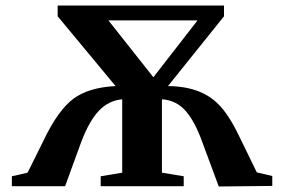

<svg xmlns="http://www.w3.org/2000/svg" viewBox="-20 -674 1028 696"><path d="M967 0 773 2 714 -157Q686 -236 651 -274Q617 -311 567 -314V-48L646 -35V1H345V-35L423 -48V-314Q374 -310 338 -272Q303 -235 274 -158L216 1H23V-35L80 -48L138 -165Q190 -274 246 -316Q301 -357 399 -362L189 -615V-654H792V-615L589 -362Q656 -361 702 -342Q748 -324 782 -285Q816 -247 854 -166L911 -49L967 -36ZM536 -394 696 -600H373Z"/></svg>

Font: Libra Serif Modern
Style: Bold
Weight: 700
Designer: Stefan Peev, Context Ltd
Foundry: Ascender Corporation
Version: Version 1.000